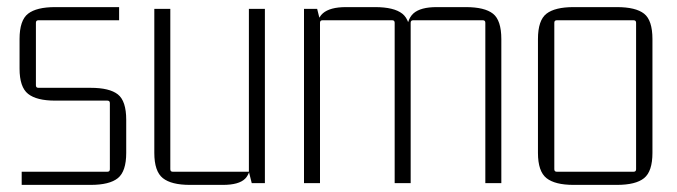

<svg xmlns="http://www.w3.org/2000/svg" viewBox="-20 -515 1905 540"><path d="M235 5H41V-32H282Q289 -32 289 -39V-225Q289 -232 282 -232H135Q83 -232 59 -251Q35 -270 35 -322V-405Q35 -458 59 -476.5Q83 -495 135 -495H315V-458H88Q81 -458 81 -451V-275Q81 -268 88 -268H235Q288 -268 311.5 -249.5Q335 -231 335 -178V-85Q335 -33 311.5 -14Q288 5 235 5Z M607 5H514Q462 5 438 -14Q414 -33 414 -85V-490H459V-39Q459 -32 466 -32H680V-490H725V0H688L680 -32L687 -75Q687 -30 669.5 -12.5Q652 5 607 5Z M953 -495H1035Q1088 -495 1111.5 -476.5Q1135 -458 1135 -405V0H1090V-451Q1090 -458 1083 -458H887Q880 -458 880 -451V0H835V-490H872L880 -458L868 -415Q868 -460 888 -477.5Q908 -495 953 -495ZM1208 -495H1290Q1343 -495 1366.5 -476.5Q1390 -458 1390 -405V0H1345V-451Q1345 -458 1338 -458H1142Q1135 -458 1135 -451V-405L1123 -415Q1123 -460 1143 -477.5Q1163 -495 1208 -495Z M1762 -458H1546Q1539 -458 1539 -451V-39Q1539 -32 1546 -32H1762Q1769 -32 1769 -39V-451Q1769 -458 1762 -458ZM1493 -85V-405Q1493 -458 1517 -476.5Q1541 -495 1593 -495H1715Q1768 -495 1791.5 -476.5Q1815 -458 1815 -405V-85Q1815 -33 1791.5 -14Q1768 5 1715 5H1593Q1541 5 1517 -14Q1493 -33 1493 -85Z"/></svg>

Font: Gemunu Libre ExtraLight ExtraLight
Style: Regular
Weight: 250
Version: Version 1.100